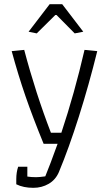

<svg xmlns="http://www.w3.org/2000/svg" viewBox="-20 -711 528 920"><path d="M117 -559 218 -691H278L379 -559L338 -551L251 -639H245L156 -551ZM58 172V147Q58 115 67 88H111V135Q129 138 153 138Q169 138 197 134Q219 81 256 -22H189Q137 -149 102 -250.5Q67 -352 36 -466L96 -472Q151 -264 224 -75H274Q337 -264 385 -472L446 -466Q406 -304 358 -152.5Q310 -1 262 114Q246 151 213 170Q180 189 140 189Q92 189 58 172Z"/></svg>

Font: Athiti
Style: Regular
Weight: 400
Designer: CadsonDemak Team
Foundry: CadsonDemak
Version: Version 1.033